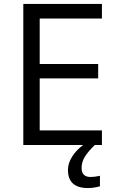

<svg xmlns="http://www.w3.org/2000/svg" viewBox="-20 -734 596 972"><path d="M181 -640V-410H477V-337H181V-74H496V0H460Q425 34 409 60.5Q393 87 393 116Q393 162 439 162Q459 162 486 156V209Q455 218 425 218Q324 218 324 126Q324 93 344.5 60Q365 27 401 0H98V-714H496V-640Z"/></svg>

Font: OpenSansMMV
Style: Regular
Weight: 400
Designer: Steve Matteson
Foundry: Ascender Corporation
Version: Version 4.000